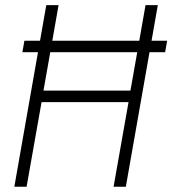

<svg xmlns="http://www.w3.org/2000/svg" viewBox="-20 -713 658 733"><path d="M65.4 -513.7 73.2 -557.6H132.8L156.7 -693.4H203.6L179.7 -557.6H511.7L535.6 -693.4H582.5L558.6 -557.6H618.2L610.4 -513.7H550.8L460.4 0H413.6L470.7 -323.2H138.7L81.5 0H34.7L125 -513.7ZM146 -367.2H478L503.9 -513.7H171.9Z"/></svg>

Font: Cascadia Mono PL ExtraLight
Style: Italic
Weight: 200
Italic angle: -10°
Monospace: yes
Designer: Aaron Bell
Foundry: Saja Typeworks
Version: Version 2404.023; ttfautohint (v1.8.4)